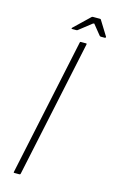

<svg xmlns="http://www.w3.org/2000/svg" viewBox="-123 -850 540 899"><g transform="rotate(15 147.0 -400.5)"><path d="M74 -4Q73 0 69 0H43Q40 0 41 -4L182 -669Q182 -673 186 -673H212Q214 -673 214.5 -672Q215 -671 215 -669ZM131 -721Q128 -721 128 -723Q128 -725 130 -727L204 -798Q206 -801 211 -801H245Q249 -801 250 -798L294 -727Q295 -725 293.5 -723Q292 -721 289 -721H269Q268 -721 267 -722Q266 -723 264 -724L226 -771Q225 -774 219 -771L159 -724Q158 -723 156 -722Q154 -721 152 -721Z"/></g></svg>

Font: Glory Thin Thin
Style: Italic
Weight: 250
Italic angle: -12°
Version: Version 1.011